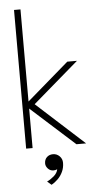

<svg xmlns="http://www.w3.org/2000/svg" viewBox="-59 -724 480 949"><g transform="rotate(-5 181.0 -249.5)"><path d="M288 -410.5H336L109 -215L345.5 0H297.5L80 -196V0H48V-688H80V-231ZM157.5 189 137 171Q153 164 170.8 149Q188.5 134 192 115Q183.5 119 173.5 119Q157 119 146 107Q135 95 135 81.5Q135 62 147 50.5Q159 39 177.5 39Q196.5 39 210 52.5Q223.5 66 223.5 85.5Q223.5 109.5 214.2 129.5Q205 149.5 190 164.5Q175 179.5 157.5 189Z"/></g></svg>

Font: League Spartan Thin Thin
Style: Regular
Weight: 250
Version: Version 2.002